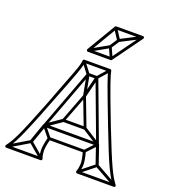

<svg xmlns="http://www.w3.org/2000/svg" viewBox="-161 -928 935 1046"><g transform="rotate(20 307.0 -405.0)"><path d="M104 -73 120 -67 158 -175Q158 -175 157.5 -175Q157 -175 157 -175L285 -517Q287 -519 281.5 -515.5Q276 -512 278 -512H329Q331 -512 326 -515.5Q321 -519 322 -517L450 -175Q450 -175 449.5 -175Q449 -175 449 -175L486 -67L502 -73L465 -181Q465 -181 465 -181Q465 -181 464 -181L336 -523Q334 -528 329 -528H278Q273 -528 271 -523L143 -181Q142 -181 142 -181Q142 -181 142 -181ZM457 -170V-186H150V-170ZM238 -585 226 -575 272 -515Q272 -514 271 -517Q270 -520 270 -519L292 -402Q294 -395 300.5 -395Q307 -395 308 -401L337 -518Q337 -519 335.5 -516.5Q334 -514 335 -515L388 -575L376 -585L323 -525Q322 -524 322 -523.5Q322 -523 321 -522L292 -405Q291 -399 300 -398.5Q309 -398 308 -404L286 -521Q286 -523 285.5 -523.5Q285 -524 284 -525ZM242 -231 232 -245 145 -185Q143 -183 142.5 -179.5Q142 -176 144 -173L192 -114L204 -124L156 -183Q154 -186 153 -178Q152 -170 155 -171ZM367 -245 359 -231 453 -171Q456 -170 455 -178Q454 -186 451 -183L396 -124L408 -114L463 -173Q465 -175 465 -179Q465 -183 461 -185ZM189 6 199 -6 117 -76Q116 -78 113 -78.5Q110 -79 108 -77L-9 -7L-1 7L116 -63Q118 -65 111.5 -65.5Q105 -66 107 -64ZM615 7 623 -7 498 -77Q496 -79 493.5 -78.5Q491 -78 489 -76L401 -6L411 6L499 -64Q501 -66 494.5 -65.5Q488 -65 490 -63ZM625 -5Q615 -18 604 -36Q593 -54 578.5 -85Q564 -116 542.5 -168Q521 -220 489 -302Q459 -380 440.5 -429Q422 -478 412 -507Q402 -536 397 -552.5Q392 -569 390 -581Q389 -584 387 -586Q385 -588 382 -588H232Q229 -588 226.5 -586Q224 -584 224 -580Q223 -568 218.5 -551.5Q214 -535 203 -506Q192 -477 173 -428Q154 -379 125 -302Q93 -220 71.5 -168Q50 -116 35.5 -85Q21 -54 10 -36Q-1 -18 -11 -5Q-14 -1 -12 3.5Q-10 8 -5 8H194Q199 8 201 4.5Q203 1 202 -3Q195 -21 194 -44.5Q193 -68 206 -117L198 -111H402L394 -117Q408 -68 406.5 -44.5Q405 -21 398 -3Q397 1 399.5 4.5Q402 8 406 8H619Q624 8 626 3.5Q628 -1 625 -5ZM293 -400 356 -235 363 -246H237L244 -235L307 -400ZM613 5 619 -8H406L414 3Q421 -17 422.5 -43Q424 -69 410 -121Q409 -124 407 -125.5Q405 -127 402 -127H198Q195 -127 193 -125.5Q191 -124 190 -121Q177 -69 178 -43Q179 -17 186 3L194 -8H-5L1 5Q11 -8 22 -26Q33 -44 48 -75.5Q63 -107 85 -160Q107 -213 139 -296Q170 -375 189.5 -425Q209 -475 219.5 -504.5Q230 -534 234.5 -550.5Q239 -567 240 -580L232 -572H382L374 -579Q376 -566 381 -549.5Q386 -533 396.5 -503.5Q407 -474 426 -424Q445 -374 475 -296Q507 -213 528.5 -160Q550 -107 565.5 -75.5Q581 -44 592 -26Q603 -8 613 5ZM307 -406Q306 -411 300.5 -411Q295 -411 293 -406L230 -241Q229 -237 231 -233.5Q233 -230 237 -230H363Q368 -230 370 -233.5Q372 -237 370 -241ZM378 -746 364 -754 333 -707 347 -699ZM339 -814 325 -806 364 -746Q366 -743 369 -742.5Q372 -742 375 -743L492 -803L484 -817L367 -757Q365 -756 372.5 -754Q380 -752 378 -754ZM360 -640 374 -646 347 -706Q346 -710 342.5 -711Q339 -712 336 -710L230 -650L238 -636L344 -696Q347 -698 339.5 -700.5Q332 -703 333 -700ZM241 -639 340 -806 333 -802H488L482 -815L361 -648L367 -651H234ZM227 -647Q225 -643 227.5 -639Q230 -635 234 -635H367Q369 -635 370.5 -636Q372 -637 373 -638L494 -805Q497 -810 495 -814Q493 -818 488 -818H333Q329 -818 326 -814Z"/></g></svg>

Font: Tilt Prism
Style: Regular
Weight: 400
Version: Version 1.000